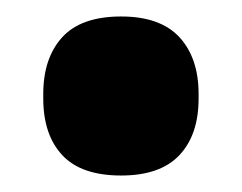

<svg xmlns="http://www.w3.org/2000/svg" viewBox="-20 -198 294 233"><path d="M127 15Q78.5 15 55.5 -9.8Q32.5 -34.5 32.5 -78.5V-84Q32.5 -127.5 55.5 -152.8Q78.5 -178 127 -178Q174.5 -178 197.8 -152.8Q221 -127.5 221 -84V-78.5Q221 -34.5 197.8 -9.8Q174.5 15 127 15Z"/></svg>

Font: Anek Kannada ExtraBold
Style: Regular
Weight: 800
Version: Version 1.003